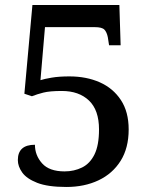

<svg xmlns="http://www.w3.org/2000/svg" viewBox="-20 -734 599 764"><path d="M244 10Q170 10 128 -6.5Q86 -23 68.5 -47.5Q51 -72 51 -97Q51 -158 119 -158Q119 -116 147.5 -84Q176 -52 237 -52Q275 -52 306.5 -67.5Q338 -83 356 -119.5Q374 -156 374 -219Q374 -296 334 -334Q294 -372 226 -372Q178 -372 152.5 -365.5Q127 -359 107 -351L77 -361L109 -714H455L460 -554H414L409 -586Q405 -606 395.5 -616Q386 -626 357 -626H159L141 -415Q156 -420 185.5 -425Q215 -430 256 -430Q324 -430 377 -406.5Q430 -383 461 -336Q492 -289 492 -219Q492 -145 460 -94Q428 -43 372 -16.5Q316 10 244 10Z"/></svg>

Font: Noto Serif Hentaigana Medium
Style: Regular
Weight: 500
Designer: Kazuhiro Yamada
Foundry: nipponia
Version: Version 1.000; ttfautohint (v1.8.4.7-5d5b)